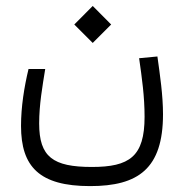

<svg xmlns="http://www.w3.org/2000/svg" viewBox="-20 -464 626 651"><path d="M285.6 167C448.7 167 532.7 107.9 532.7 -76.7C532.7 -140.6 522.5 -209.5 513.7 -272.5L451.7 -266.6C461.4 -198.7 470.2 -136.7 470.2 -67.9C470.2 66.9 418.9 102.1 291.5 102.1C159.2 102.1 112.8 67.9 112.8 -45.4C112.8 -110.4 124 -171.4 133.3 -230H76.7C62 -168.5 51.3 -102.1 51.3 -37.1C51.3 101.1 113.3 167 285.6 167ZM294.4 -318.4 356.9 -380.9 294.4 -443.8 231.9 -380.9Z"/></svg>

Font: Cascadia Code Light
Style: Regular
Weight: 300
Monospace: yes
Designer: Aaron Bell
Foundry: Saja Typeworks
Version: Version 2404.023